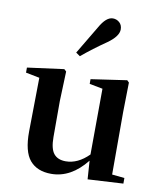

<svg xmlns="http://www.w3.org/2000/svg" viewBox="-94 -930 859 1021"><g transform="rotate(10 336.0 -419.5)"><path d="M293.9 -627 271.5 -642.6Q333 -745.1 362.3 -794.9Q396.5 -855.5 432.6 -855.5Q453.1 -855.5 468.3 -841.8Q483.4 -828.1 483.4 -804.7Q483.4 -767.6 425.8 -726.6Q353.5 -676.8 293.9 -627ZM572.3 -37.1 639.6 -30.3V0L448.2 10.7L441.4 -88.9Q358.4 15.6 252 15.6Q175.8 15.6 136.2 -31.2Q96.7 -78.1 97.7 -186.5L101.6 -476.6L27.3 -491.2V-518.6L224.6 -544.9L236.3 -534.2L230.5 -374V-179.7Q230.5 -116.2 252 -89.8Q273.4 -63.5 316.4 -63.5Q381.8 -63.5 440.4 -122.1L442.4 -477.5L371.1 -491.2V-516.6L564.5 -544.9L575.2 -534.2L572.3 -374Z"/></g></svg>

Font: GenRyuMin TW TTF Bold
Style: Regular
Weight: 700
Version: Version 1.300